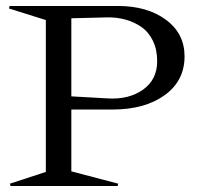

<svg xmlns="http://www.w3.org/2000/svg" viewBox="-20 -620 662 640"><path d="M13.2 -7.8 132.8 -46.9V-553.2L9.8 -591.8L12.2 -600.1H373Q470.7 -600.1 533 -554.2Q595.2 -508.3 595.2 -432.1Q595.2 -350.6 528.8 -302.7Q462.4 -254.9 355 -254.9H217.8V-48.8L374 -7.8L372.1 0H15.1ZM217.8 -298.8 338.9 -292Q409.2 -287.6 456.5 -321Q503.9 -354.5 503.9 -416Q503.9 -454.6 489.7 -483.9Q475.6 -513.2 451.4 -530Q427.2 -546.9 397.5 -554.9Q367.7 -563 334 -562L217.8 -559.1Z"/></svg>

Font: Halibut
Style: Regular
Weight: 400
Designer: Matteo Maggi
Foundry: Collletttivo
Version: Version 3.080 | FøM Fix